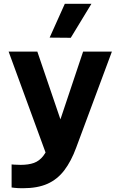

<svg xmlns="http://www.w3.org/2000/svg" viewBox="-20 -804 637 1019"><path d="M101.4 195Q74.2 195 57.9 193Q41.6 191 41.6 191V68.6Q41.6 68.6 55.4 69.8Q69.2 71 89.4 71Q131.2 71 160 60.7Q188.8 50.4 209.9 23.1Q231 -4.2 248 -54.4L261.6 -92.6L235.8 43.6L25.8 -530H178.2L321 -111H280.8L421 -530H573.8L384.4 -20.6Q357.8 51.8 321.2 99.9Q284.6 148 231.9 171.5Q179.2 195 101.4 195ZM465.2 -783.8 355.6 -603.4 243.4 -604.4 324 -783.8Z"/></svg>

Font: Be Vietnam Pro Variable Thin
Style: Regular
Weight: 100
Designer: Lam Bao, Tony Le, Vietanh Nguyen
Foundry: Yellow Type Foundry
Version: Version 1.002